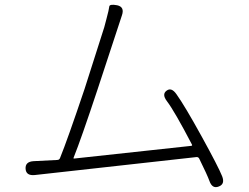

<svg xmlns="http://www.w3.org/2000/svg" viewBox="-20 -766 1040 803"><path d="M895 14Q868 25 856 -9Q847 -34 813 -103Q809 -110 801 -109L126 -34Q89 -30 87 -60Q85 -90 121 -92L219 -97Q228 -97 231 -105Q262 -181 334 -395L416 -652Q421 -669 425 -686Q436 -727 437 -738.5Q438 -750 470 -744Q502 -737 490 -702L388 -392Q319 -184 288 -107Q286 -102 291 -103L780 -156Q785 -157 783 -161Q710 -301 678 -343Q656 -372 677 -387Q697 -402 718 -372Q753 -323 823 -196Q893 -69 909 -29Q922 4 895 14Z"/></svg>

Font: Resource Han Rounded JP Light
Style: Regular
Weight: 300
Designer: Cyano Hao (round all glyphs); Ryoko NISHIZUKA 西塚涼子 (kana, bopomofo & ideographs); Paul D. Hunt (Latin, Greek & Cyrillic)
Foundry: Cyano Hao
Version: 0.990